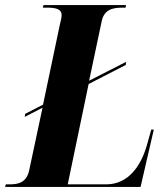

<svg xmlns="http://www.w3.org/2000/svg" viewBox="-58 -734 660 754"><path d="M-38 0H494L546 -225H536L520 -168C497 -84 447 -10 359 -10H208L290 -404L436 -479L437 -491L292 -417L341 -649C350 -696 384 -704 422 -704H435L437 -714H113L110 -704H124C159 -704 184 -700 184 -674C184 -666 181 -653 177 -637L111 -323L41 -287L39 -275L109 -311L57 -67C47 -17 14 -10 -20 -10H-35Z"/></svg>

Font: Noto Serif Display Condensed ExtraBold
Style: Italic
Weight: 800
Width: 3
Italic angle: -12°
Designer: Monotype Design Team
Foundry: Monotype Imaging Inc.
Version: Version 2.009